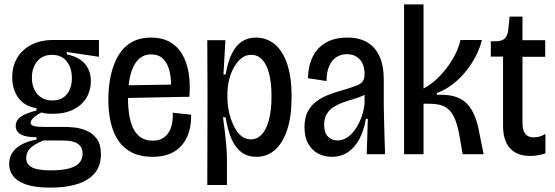

<svg xmlns="http://www.w3.org/2000/svg" viewBox="-20 -706 2541 879"><path d="M210 153Q144 153 102.5 139.5Q61 126 41.5 101.5Q22 77 22 45Q22 1 54.5 -27.5Q87 -56 147 -67V-78Q101 -77 76.5 -90Q52 -103 52 -129Q52 -155 75 -171.5Q98 -188 147 -200V-211Q93 -219 64.5 -257.5Q36 -296 36 -352Q36 -403 59 -441.5Q82 -480 124.5 -501.5Q167 -523 225 -523H433V-446L286 -468V-457Q343 -445 369.5 -413Q396 -381 396 -334Q396 -292 375.5 -258Q355 -224 316 -204.5Q277 -185 220 -185Q209 -185 196 -186Q183 -187 169 -191Q143 -177 131.5 -165Q120 -153 120 -144Q120 -136 129 -131.5Q138 -127 152 -126Q166 -125 183 -125H276Q292 -125 319 -122.5Q346 -120 374.5 -108.5Q403 -97 422.5 -71.5Q442 -46 442 0Q442 53 413.5 87Q385 121 333 137Q281 153 210 153ZM210 74Q264 74 296.5 65Q329 56 343.5 39Q358 22 358 -2Q358 -25 347.5 -37.5Q337 -50 321 -55.5Q305 -61 288 -62Q271 -63 256 -63H179Q135 -45 117.5 -26.5Q100 -8 100 17Q100 40 115 52.5Q130 65 155 69.5Q180 74 210 74ZM220 -246Q262 -246 285.5 -274Q309 -302 309 -348Q309 -396 285 -425.5Q261 -455 218 -455Q175 -455 150.5 -425.5Q126 -396 126 -350Q126 -319 137.5 -295.5Q149 -272 170 -259Q191 -246 220 -246Z M678 12Q625 12 586.5 -6.5Q548 -25 524 -59Q500 -93 488 -141.5Q476 -190 476 -250Q476 -308 487 -359.5Q498 -411 521 -450.5Q544 -490 581.5 -512Q619 -534 672 -534Q721 -534 756.5 -514.5Q792 -495 813.5 -459Q835 -423 843.5 -373Q852 -323 847 -263L535 -257V-315L783 -319L762 -281Q766 -337 757 -376.5Q748 -416 727 -436.5Q706 -457 672 -457Q636 -457 612 -432Q588 -407 577 -362.5Q566 -318 566 -259Q566 -159 594 -110.5Q622 -62 678 -62Q705 -62 723 -72Q741 -82 752 -99.5Q763 -117 767.5 -140.5Q772 -164 771 -190L855 -181Q856 -140 846 -105Q836 -70 814.5 -43.5Q793 -17 759 -2.5Q725 12 678 12Z M929 141 930 -272 929 -522H1012L1003 -365H1013Q1023 -423 1041.5 -460.5Q1060 -498 1087.5 -516Q1115 -534 1152 -534Q1200 -534 1237 -504Q1274 -474 1294.5 -414Q1315 -354 1315 -263Q1315 -172 1294.5 -111Q1274 -50 1238 -19Q1202 12 1154 12Q1114 12 1085.5 -9Q1057 -30 1039.5 -71Q1022 -112 1013 -169H1001Q1007 -126 1011 -90.5Q1015 -55 1017 -26.5Q1019 2 1019 24V141ZM1128 -68Q1157 -68 1178 -90Q1199 -112 1211 -156Q1223 -200 1223 -265Q1223 -327 1212 -369Q1201 -411 1180.5 -433Q1160 -455 1130 -455Q1104 -455 1084 -438.5Q1064 -422 1049.5 -395Q1035 -368 1028 -336.5Q1021 -305 1021 -276V-260Q1021 -240 1024.5 -214.5Q1028 -189 1036.5 -163.5Q1045 -138 1057.5 -116Q1070 -94 1088 -81Q1106 -68 1128 -68Z M1499 12Q1465 12 1436.5 -3Q1408 -18 1391 -48Q1374 -78 1374 -124Q1374 -164 1387.5 -192Q1401 -220 1425 -239Q1449 -258 1481.5 -271Q1514 -284 1552 -294Q1591 -306 1612 -314Q1633 -322 1641 -334Q1649 -346 1649 -367Q1649 -410 1627 -434Q1605 -458 1567 -458Q1542 -458 1521 -445Q1500 -432 1487.5 -404.5Q1475 -377 1475 -335L1390 -348Q1391 -395 1404.5 -430Q1418 -465 1442 -488.5Q1466 -512 1498.5 -523Q1531 -534 1570 -534Q1624 -534 1661 -512.5Q1698 -491 1717.5 -448Q1737 -405 1737 -339V-223Q1738 -187 1738.5 -149.5Q1739 -112 1740.5 -74Q1742 -36 1743 0H1659Q1660 -41 1661.5 -81Q1663 -121 1664 -162H1655Q1646 -108 1625 -69Q1604 -30 1572.5 -9Q1541 12 1499 12ZM1526 -63Q1548 -63 1568.5 -76Q1589 -89 1605.5 -112.5Q1622 -136 1633.5 -166Q1645 -196 1649 -231V-286L1677 -296Q1667 -281 1647.5 -271Q1628 -261 1603.5 -254Q1579 -247 1554.5 -238.5Q1530 -230 1509.5 -217.5Q1489 -205 1476.5 -185Q1464 -165 1464 -135Q1464 -99 1481 -81Q1498 -63 1526 -63Z M1830 0V-686H1919V-301Q1955 -320 1983.5 -348Q2012 -376 2034 -407Q2056 -438 2069.5 -468.5Q2083 -499 2088 -523H2186Q2178 -488 2159.5 -451.5Q2141 -415 2114.5 -381.5Q2088 -348 2054 -321.5Q2020 -295 1980 -280V-272Q2025 -274 2057 -265.5Q2089 -257 2110.5 -238Q2132 -219 2146 -190.5Q2160 -162 2169 -125L2194 0H2098L2082 -93Q2073 -139 2059 -169.5Q2045 -200 2019.5 -215.5Q1994 -231 1948 -231H1919V0Z M2408 8Q2347 8 2315 -27Q2283 -62 2283 -130V-447H2227V-517H2252Q2280 -518 2292 -531Q2304 -544 2307 -570L2313 -630H2372V-522H2476V-446H2372V-143Q2372 -109 2385 -93Q2398 -77 2423 -77Q2435 -77 2449 -80.5Q2463 -84 2477 -93V-4Q2459 2 2441.5 5Q2424 8 2408 8Z"/></svg>

Font: Bricolage Grotesque 72pt SemiCondensed
Style: Regular
Weight: 400
Width: 4
Designer: Mathieu Triay
Foundry: Atelier Triay
Version: Version 1.001;gftools[0.9.33.dev8+g029e19f]